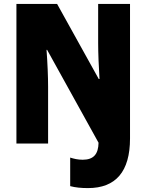

<svg xmlns="http://www.w3.org/2000/svg" viewBox="-20 -734 749 982"><path d="M430 228C572 228 645 144 645 -26V-714H482V-514C482 -463 485 -392 489 -330H485L272 -714H64V0H226V-291C226 -342 223 -412 218 -479H221L484 -4C483 53 460 83 403 83C378 83 358 78 339 72V218C365 225 395 228 430 228Z"/></svg>

Font: Noto Sans Thai Looped Condensed Black
Style: Regular
Weight: 900
Width: 3
Designer: Sasikarn Vongin, Ben Mitchell
Foundry: The Fontpad Ltd
Version: Version 1.001